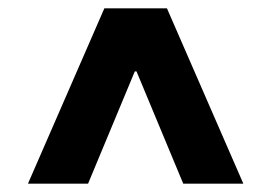

<svg xmlns="http://www.w3.org/2000/svg" viewBox="-20 -580 650 460"><path d="M303 -409 191 -140H47L230 -560H380L563 -140H419L307 -409Z"/></svg>

Font: CMG Sans ExtraBold
Style: Regular
Weight: 800
Designer: Julieta Ulanovsky
Foundry: Julieta Ulanovsky
Version: Version 7.200